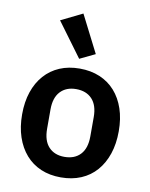

<svg xmlns="http://www.w3.org/2000/svg" viewBox="-90 -871 743 949"><g transform="rotate(10 281.5 -396.5)"><path d="M281 12Q225 12 180.5 -7Q136 -26 104.5 -62Q73 -98 56 -148.5Q39 -199 39 -262Q39 -325 56 -375Q73 -425 104.5 -460.5Q136 -496 180.5 -515Q225 -534 281 -534Q337 -534 382 -515Q427 -496 458.5 -460.5Q490 -425 507 -375Q524 -325 524 -262Q524 -199 507 -148.5Q490 -98 458.5 -62Q427 -26 382 -7Q337 12 281 12ZM281 -91Q332 -91 361 -122Q390 -153 390 -213V-310Q390 -369 361 -400Q332 -431 281 -431Q231 -431 202 -400Q173 -369 173 -310V-213Q173 -153 202 -122Q231 -91 281 -91ZM143 -752 251 -805 346 -618 269 -581Z"/></g></svg>

Font: IBM Plex Sans Thai SemiBold
Style: Regular
Weight: 600
Designer: Mike Abbink, Paul van der Laan, Pieter van Rosmalen, Ben Mitchell, Mark Frömberg
Foundry: Bold Monday
Version: Version 1.1